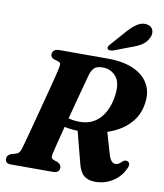

<svg xmlns="http://www.w3.org/2000/svg" viewBox="-100 -1016 946 1110"><g transform="rotate(10 373.0 -460.5)"><path d="M706.5 -97.5Q684.5 -46 638 -16Q591.5 14 534 14Q493.5 14 469 -5.5Q444.5 -25 432.5 -72.5L384 -259Q341.5 -259.5 306 -268Q291.5 -212 280.2 -167Q269 -122 264.5 -102Q260.5 -84 264.8 -78Q269 -72 278 -68L300 -61Q310.5 -55.5 316.5 -48.8Q322.5 -42 322.5 -31.5Q322.5 0 283 0H38.5Q18.5 0 11.5 -7.8Q4.5 -15.5 4.5 -27.5Q4.5 -40.5 12.2 -48.5Q20 -56.5 31.5 -60L55 -66.5Q67 -70 73.5 -77.8Q80 -85.5 85 -100.5Q89.5 -115 99.5 -152Q109.5 -189 122.8 -239.2Q136 -289.5 150.5 -344.2Q165 -399 178.2 -449.5Q191.5 -500 201 -537.8Q210.5 -575.5 213.5 -591Q218 -611.5 217.5 -620.2Q217 -629 202.5 -635L179.5 -641.5Q158 -650 158 -668Q158 -682 168.8 -691Q179.5 -700 198.5 -700H484Q575.5 -700 637.8 -671.5Q700 -643 726.5 -590.5Q753 -538 737.5 -466Q724.5 -401.5 676.5 -354.2Q628.5 -307 554 -282.5L590 -158.5Q604 -108 632.5 -108Q643 -108 652.5 -114Q662 -120 672 -130.5Q676.5 -134.5 683.5 -136.5Q690.5 -138.5 696.5 -136Q720 -128 706.5 -97.5ZM392.5 -591.5Q387.5 -573.5 376 -531Q364.5 -488.5 349.8 -433Q335 -377.5 320 -320.5Q349.5 -312 387.5 -312Q459 -312 503.8 -360.2Q548.5 -408.5 561 -489.5Q574 -569.5 543.8 -607Q513.5 -644.5 463.5 -644.5Q430 -644.5 415.2 -630.5Q400.5 -616.5 392.5 -591.5ZM562 -873.5Q590.5 -905.5 618 -922.5Q645.5 -939.5 675 -933.5Q701 -928 708.2 -906.2Q715.5 -884.5 704 -862Q691.5 -835 668 -819Q644.5 -803 608 -790.5L505 -751.5Q495.5 -748.5 485.8 -749.2Q476 -750 472.5 -756Q469 -763 473.5 -770.8Q478 -778.5 485.5 -786.5Z"/></g></svg>

Font: Fraunces 9pt
Style: Bold Italic
Weight: 700
Italic angle: -16°
Version: Version 1.000;[b76b70a41]